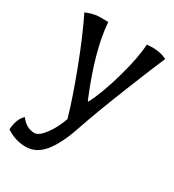

<svg xmlns="http://www.w3.org/2000/svg" viewBox="-183 -565 791 872"><g transform="rotate(30 212.0 -129.5)"><path d="M-17 178Q-13 120 16 95Q46 136 89 136Q112 136 141 97Q170 58 188 6Q162 -86 110.5 -221.5Q59 -357 12 -452Q52 -469 84.5 -469Q117 -469 128 -468Q138 -325 227 -111H231Q264 -174 295.5 -284Q327 -394 331 -467Q349 -469 358 -469Q405 -469 436 -452Q411 -396 347 -235.5Q283 -75 252 18Q221 111 181 160.5Q141 210 86 210Q31 210 -17 178Z"/></g></svg>

Font: Port Lligat Sans
Style: Regular
Weight: 400
Designer: Dario Muhafara, Eduardo Rodriguez Tunni
Foundry: Tipo
Version: Version 1.002